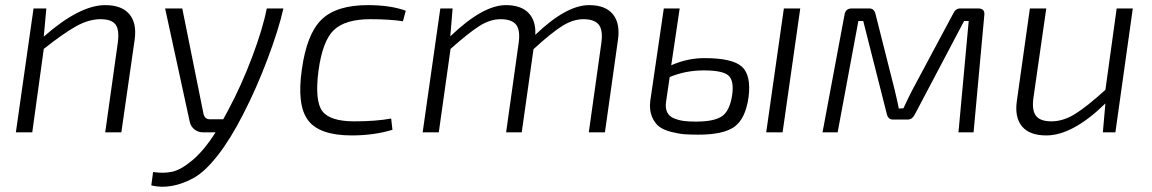

<svg xmlns="http://www.w3.org/2000/svg" viewBox="-20 -517 4501 750"><path d="M161 -484 151 -374Q291 -497 391 -497Q455 -497 485 -462Q515 -427 506 -362L454 0H391L440 -349Q447 -400 431.5 -421Q416 -442 373 -442Q327 -442 277.5 -414.5Q228 -387 151 -326L106 0H42L111 -484Z M1022 -484H1087Q1069 -403 1025.5 -287.5Q982 -172 930 -71Q880 27 830.5 90Q781 153 738.5 177Q696 201 652.5 209Q609 217 571 207L578 155Q618 161 652 154Q686 147 731.5 109Q777 71 822 0H774Q754 0 739.5 -11.5Q725 -23 721 -42L625 -484H692L775 -72Q780 -51 800 -51H852L872 -88Q923 -183 965 -294.5Q1007 -406 1022 -484Z M1508 -54 1513 -10Q1441 12 1354 12Q1228 12 1183.5 -47Q1139 -106 1159 -245Q1178 -384 1236 -440.5Q1294 -497 1417 -497Q1506 -497 1565 -475L1554 -434Q1501 -442 1427 -442Q1329 -442 1284.5 -400Q1240 -358 1224 -240Q1209 -123 1239 -83Q1269 -43 1364 -43Q1448 -43 1508 -54Z M1748 -484 1739 -375Q1866 -497 1956 -497Q2015 -497 2044.5 -466.5Q2074 -436 2071 -381Q2192 -497 2281 -497Q2345 -497 2374 -461.5Q2403 -426 2394 -362L2343 0H2280L2329 -349Q2336 -399 2319 -420.5Q2302 -442 2259 -442Q2219 -442 2177 -416Q2135 -390 2064 -325L2018 0H1957L2006 -349Q2013 -398 1996.5 -420Q1980 -442 1935 -442Q1895 -442 1853.5 -416Q1812 -390 1740 -326L1694 0H1631L1700 -484Z M2635 -484 2602 -262Q2665 -290 2732 -290Q2841 -290 2878 -256.5Q2915 -223 2904 -137Q2892 -53 2849 -22Q2806 9 2709 9Q2677 9 2655 7.5Q2633 6 2603 -1.5Q2573 -9 2555.5 -22Q2538 -35 2527 -60.5Q2516 -86 2520 -122L2573 -484ZM3106 -484 3037 0H2973L3042 -484ZM2596 -216 2582 -121Q2578 -96 2586 -79Q2594 -62 2613 -54.5Q2632 -47 2651.5 -44.5Q2671 -42 2698 -42Q2771 -42 2801 -63.5Q2831 -85 2840 -146Q2848 -202 2825.5 -222Q2803 -242 2729 -242Q2658 -242 2596 -216Z M3731 -484H3801Q3828 -484 3825 -458L3783 0H3724L3764 -435H3746L3553 -69Q3543 -50 3526 -50H3468Q3449 -50 3444 -72L3352 -435H3333L3252 0H3193L3279 -460Q3283 -484 3307 -484H3376Q3395 -484 3400 -462L3475 -165Q3488 -110 3491 -93L3509 -94Q3531 -141 3543 -164L3704 -465Q3713 -484 3731 -484Z M4405 -484 4337 0H4288L4298 -113Q4170 12 4067 12Q4002 12 3972.5 -23Q3943 -58 3952 -122L4003 -484H4067L4017 -136Q4010 -87 4026.5 -65Q4043 -43 4087 -43Q4133 -43 4179 -71.5Q4225 -100 4298 -166L4342 -484Z"/></svg>

Font: Exo 2.0 Light
Style: Italic
Weight: 300
Italic angle: -8°
Designer: Natanael Gama
Version: Version 1.001;PS 001.001;hotconv 1.0.70;makeotf.lib2.5.58329